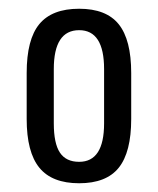

<svg xmlns="http://www.w3.org/2000/svg" viewBox="-20 -735 361 439"><path d="M161 -316Q99 -316 70 -351.5Q41 -387 41 -463V-568Q41 -645 70 -680Q99 -715 161 -715Q223 -715 251.5 -679.5Q280 -644 280 -568V-463Q280 -387 251.5 -351.5Q223 -316 161 -316ZM218 -453V-577Q218 -666 161 -666Q103 -666 103 -577V-453Q103 -407 117 -386Q131 -365 161 -365Q218 -365 218 -453Z"/></svg>

Font: Pathway Gothic One
Style: Regular
Weight: 400
Version: Version 1.003; ttfautohint (v1.8.4.7-5d5b);gftools[0.9.26]